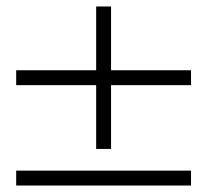

<svg xmlns="http://www.w3.org/2000/svg" viewBox="-20 -696 640 593"><path d="M30 -433V-479H570V-433ZM30 -123V-169H570V-123ZM277 -236V-676H323V-236Z"/></svg>

Font: Victor Mono Thin Thin
Style: Regular
Weight: 250
Monospace: yes
Version: Version 1.561;gftools[0.9.30]